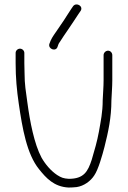

<svg xmlns="http://www.w3.org/2000/svg" viewBox="-20 -872 573 860"><path d="M238 -663C240.8 -671.4 242.4 -677.3 248 -684C259.5 -701.3 269.7 -718.2 284 -738C298.6 -758.2 318.5 -790.5 332 -810L341 -823C354.9 -843.9 323 -863 308 -845L299 -832C293 -822.7 285.7 -811.3 277 -798C262.9 -774.5 243.6 -749.2 230 -728C216.8 -709 208.4 -697.1 201 -675C194.5 -652.1 231.1 -638.8 238 -663ZM50 -635V-589C50 -524.1 55.2 -467.9 64 -408C80.1 -297.9 99.8 -181.9 155 -114C186.3 -74.9 221.6 -35.4 287 -32C299 -32 311 -32.7 323 -34C355.9 -38.7 386.1 -61.1 402 -86C420.2 -112 438.5 -177.2 448 -214C464.4 -279.4 479 -344.3 479 -422C480.2 -451.7 483 -483.6 483 -512V-625C483 -635.6 474.6 -645 464 -645C453.4 -645 444 -635.6 444 -625V-512C444 -483.6 441.2 -453.1 440 -423C440 -368.7 431.2 -329.5 423 -282C415 -238.6 403.9 -200.4 391 -157C373.4 -102.6 354.9 -71 288 -71C263.8 -72.7 254.7 -76.3 236 -88C207.8 -106.8 182.9 -136.3 166 -166C133.1 -227.7 114.2 -327 102.5 -413.5C95.9 -462.2 90 -493.6 90 -544C89.3 -564.7 89 -579.7 89 -589V-635C89 -645.3 79.7 -654 69.5 -654C59.3 -654 50 -645.3 50 -635Z"/></svg>

Font: Just Breathe
Style: Regular
Weight: 400
Foundry: Cannot Into Space Fonts
Version: Version 0.72